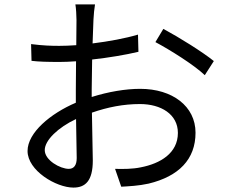

<svg xmlns="http://www.w3.org/2000/svg" viewBox="-20 -819 1040 871"><path d="M721 -688 685 -628C749 -594 860 -525 909 -478L950 -542C901 -582 792 -650 721 -688ZM325 -279 328 -102C328 -69 315 -53 292 -53C253 -53 183 -92 183 -138C183 -183 244 -241 325 -279ZM121 -619 123 -543C157 -539 194 -538 251 -538C272 -538 297 -539 325 -541L324 -410V-353C209 -304 105 -217 105 -134C105 -45 235 32 313 32C367 32 401 2 401 -91L397 -308C469 -333 540 -347 615 -347C710 -347 787 -301 787 -216C787 -124 707 -77 619 -60C582 -52 539 -52 502 -53L530 28C565 26 609 24 654 14C791 -19 867 -96 867 -217C867 -337 762 -416 616 -416C550 -416 472 -403 396 -379V-414L398 -549C471 -557 549 -570 608 -584L606 -662C549 -645 473 -631 400 -622L404 -730C405 -753 408 -781 411 -799H322C325 -782 327 -748 327 -728L326 -614C298 -612 272 -611 249 -611C212 -611 176 -612 121 -619Z"/></svg>

Font: Noto Sans Mono CJK SC
Style: Regular
Weight: 400
Designer: Ryoko NISHIZUKA 西塚涼子 (kana, bopomofo & ideographs); Paul D. Hunt (Latin, Greek & Cyrillic); Sandoll Communications 산돌커뮤니
Foundry: Adobe
Version: Version 2.004;hotconv 1.0.118;makeotfexe 2.5.65603